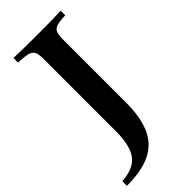

<svg xmlns="http://www.w3.org/2000/svg" viewBox="-267 -619 859 859"><g transform="rotate(-45 162.5 -189.0)"><path d="M-23.4 192.7V163.7Q25.8 160.5 56.5 141.5Q87.1 122.6 100.8 83.9Q114.5 45.2 114.5 -16.9V-472.6Q114.5 -501.6 108.1 -515.7Q101.6 -529.8 81.9 -535.1Q62.1 -540.3 21.8 -541.9V-571Q62.9 -568.5 172.6 -568.5Q279 -568.5 321 -571V-541.9Q284.7 -541.1 266.9 -535.5Q249.2 -529.8 243.1 -515.7Q237.1 -501.6 237.1 -472.6V-73.4Q237.1 21 210.1 79.8Q183.1 138.7 125.8 165.7Q68.5 192.7 -23.4 192.7Z"/></g></svg>

Font: Playfair
Style: Bold
Weight: 700
Designer: Claus Eggers Sørensen
Foundry: Claus Eggers Sørensen
Version: Version 2.001;gftools[0.9.30]